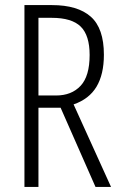

<svg xmlns="http://www.w3.org/2000/svg" viewBox="-20 -734 473 754"><path d="M184 -714Q285 -714 336.5 -668.5Q388 -623 388 -519Q388 -442 359 -393.5Q330 -345 269 -324L416 0H355L218 -311H131V0H76V-714ZM183 -664H131V-359H200Q261 -359 296.5 -397Q332 -435 332 -518Q332 -595 297 -629.5Q262 -664 183 -664Z"/></svg>

Font: Noto Sans Telugu ExtraCondensed Light
Style: Regular
Weight: 300
Width: 2
Designer: Jelle Bosma - Monotype Design Team
Foundry: Monotype Imaging Inc.
Version: Version 2.005; ttfautohint (v1.8.4.7-5d5b)